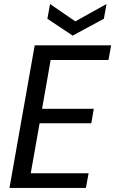

<svg xmlns="http://www.w3.org/2000/svg" viewBox="-20 -920 564 940"><path d="M524.1 -698H149.9L26.4 0H400.6L413.7 -71.6H130.5L173.9 -316.6H427.1L439.2 -387.4H186L227.9 -626.3H511.1ZM348.7 -815.5 225.1 -900.3 212 -828.2 335.6 -745.6 488.5 -828.2 501.5 -900.3Z"/></svg>

Font: Poppins Devanagari Thin
Style: Italic
Weight: 100
Italic angle: -10°
Designer: Ninad Kale (Devanagari), Jonny Pinhorn (Latin)
Foundry: Indian Type Foundry
Version: 4.005